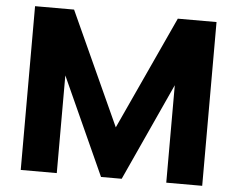

<svg xmlns="http://www.w3.org/2000/svg" viewBox="-52 -813 1084 876"><g transform="rotate(5 489.5 -375.0)"><path d="M727.5 -750H904.8V0H740.2V-446.3L536.1 0H441.4L238.8 -447.3V0H73.7V-750H252.4L488.8 -231.4Z"/></g></svg>

Font: Now
Style: Bold
Weight: 700
Designer: Alfredo Marco Pradil
Foundry: Alfredo Marco Pradil
Version: Version 1.002;PS 001.002;hotconv 1.0.88;makeotf.lib2.5.64775